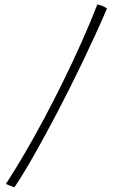

<svg xmlns="http://www.w3.org/2000/svg" viewBox="-20 -754 524 847"><path d="M409.5 -734.5Q421 -732 433.2 -727Q445.5 -722 452 -716.5Q402 -600.5 346.2 -484.5Q290.5 -368.5 235.2 -262.8Q180 -157 130.8 -70.5Q81.5 16 43.5 72.5Q36 70 23.8 65.2Q11.5 60.5 6 57.5Q44.5 -1.5 87 -74Q129.5 -146.5 173.2 -228.2Q217 -310 259.2 -396Q301.5 -482 339.8 -567.8Q378 -653.5 409.5 -734.5Z"/></svg>

Font: Grandstander Thin Thin
Style: Regular
Weight: 250
Version: Version 1.200